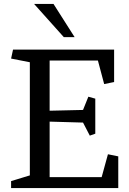

<svg xmlns="http://www.w3.org/2000/svg" viewBox="-20 -951 651 971"><path d="M525.9 -170.9 578.1 -160.2V0H36.1V-35.2L130.9 -64V-636.2L36.1 -654.8L45.9 -700.2H557.1V-536.1L506.8 -525.9L475.1 -645H231V-391.1L399.9 -395L426.8 -461.9L461.9 -452.1V-274.9L434.1 -265.1L399.9 -331.1L231 -335.9V-55.2H494.1ZM152.3 -931.2H250.5L357.4 -763.2H302.7Z"/></svg>

Font: Brawler
Style: Regular
Weight: 400
Version: Version 1.000